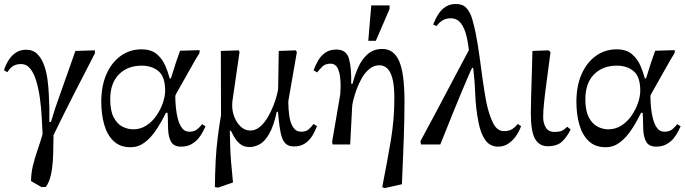

<svg xmlns="http://www.w3.org/2000/svg" viewBox="-29 -726 3444 965"><path d="M201 214H179L127 184Q127 146 136.5 106.5Q146 67 160 27Q174 -13 185 -52Q183 -92 180.5 -139Q178 -186 171.5 -232.5Q165 -279 153.5 -318Q142 -357 123.5 -380.5Q105 -404 76 -404Q55 -404 39 -395.5Q23 -387 8 -363L-9 -373Q-1 -399 13.5 -422.5Q28 -446 50 -461Q72 -476 102 -476Q137 -476 158.5 -454.5Q180 -433 192.5 -398.5Q205 -364 210 -324.5Q215 -285 216.5 -248Q218 -211 219 -185V-113H227L249 -184L350 -470L448 -473V-458Q396 -358 343 -254Q290 -150 240 -47Q239 -25 239 10Q239 45 236.5 83.5Q234 122 226 156.5Q218 191 201 214Z M627 14Q575 14 542.5 -16.5Q510 -47 495 -99Q480 -151 480 -215Q480 -293 505.5 -352Q531 -411 577 -444.5Q623 -478 682 -478Q731 -478 759 -454Q787 -430 801.5 -396.5Q816 -363 824 -332H830Q845 -381 855.5 -412.5Q866 -444 876 -471L974 -474V-460L952 -424Q908 -345 880 -296.5Q852 -248 852 -244Q852 -217 855 -185.5Q858 -154 865.5 -126.5Q873 -99 886.5 -81.5Q900 -64 922 -64Q946 -64 960.5 -75Q975 -86 987 -102L1004 -91Q999 -81 990.5 -64Q982 -47 968 -30Q954 -13 932.5 -1Q911 11 881 11Q846 11 832 -11.5Q818 -34 816 -74Q815 -93 815 -113.5Q815 -134 813 -159H805Q782 -112 755.5 -72.5Q729 -33 697.5 -9.5Q666 14 627 14ZM640 -76Q677 -76 707 -95.5Q737 -115 758 -146Q779 -177 790 -210Q801 -243 801 -270Q801 -340 768 -368Q735 -396 683 -396Q612 -396 568.5 -352Q525 -308 525 -227Q525 -169 542.5 -136Q560 -103 586.5 -89.5Q613 -76 640 -76Z M1225 13Q1194 13 1174.5 -5Q1155 -23 1144 -45Q1133 -67 1126 -78H1082L1081 -470L1171 -473L1175 -465L1139 -217Q1139 -217 1138.5 -210.5Q1138 -204 1138 -195Q1138 -165 1149.5 -136.5Q1161 -108 1181.5 -89Q1202 -70 1229 -70Q1256 -70 1278 -89Q1300 -108 1317 -137Q1334 -166 1345.5 -196Q1357 -226 1363 -250Q1369 -274 1369 -281L1372 -470L1458 -473L1463 -464L1420 -217Q1420 -179 1425 -143.5Q1430 -108 1444.5 -86Q1459 -64 1485 -64Q1509 -64 1522.5 -76Q1536 -88 1547 -103L1564 -92Q1556 -69 1541.5 -45Q1527 -21 1504.5 -5.5Q1482 10 1449 10Q1425 10 1411 -0.5Q1397 -11 1389 -32.5Q1381 -54 1376.5 -87Q1372 -120 1368 -164H1362Q1346 -91 1323.5 -52.5Q1301 -14 1275.5 -0.5Q1250 13 1225 13ZM1142 191 1067 217 1051 214Q1052 141 1055 81.5Q1058 22 1065.5 -37Q1073 -96 1085 -167L1147 -69H1126Q1127 -29 1128 8.5Q1129 46 1132.5 89Q1136 132 1142 191Z M1991 200 1906 219 1892 215Q1905 147 1916 89Q1927 31 1935.5 -21Q1944 -73 1948.5 -124.5Q1953 -176 1953 -231Q1953 -297 1943 -333Q1933 -369 1916 -383.5Q1899 -398 1878 -398Q1850 -398 1827.5 -379.5Q1805 -361 1789 -332.5Q1773 -304 1762.5 -274.5Q1752 -245 1746.5 -222Q1741 -199 1741 -191L1731 0H1643L1640 -12L1681 -251Q1681 -255 1682 -269Q1683 -283 1683 -293Q1683 -348 1671 -377Q1659 -406 1633 -406Q1605 -406 1590.5 -391Q1576 -376 1565 -362L1547 -373Q1556 -397 1569.5 -421Q1583 -445 1605.5 -461Q1628 -477 1662 -477Q1711 -477 1724.5 -432.5Q1738 -388 1736 -305H1743Q1753 -345 1770.5 -385.5Q1788 -426 1818 -453Q1848 -480 1893 -480Q1950 -480 1977 -419Q2004 -358 2004 -215Q2004 -167 2003 -124Q2002 -81 2000.5 -34.5Q1999 12 1996.5 69Q1994 126 1991 200ZM1860 -521H1822L1837 -699H1929V-681Z M2475 11Q2434 11 2410.5 -21.5Q2387 -54 2376 -111Q2362 -182 2359.5 -253.5Q2357 -325 2347 -402L2330 -450Q2326 -499 2316.5 -541Q2307 -583 2288 -608.5Q2269 -634 2236 -634Q2214 -634 2197 -624.5Q2180 -615 2165 -595L2148 -603Q2160 -633 2175 -656Q2190 -679 2211.5 -692.5Q2233 -706 2263 -706Q2297 -706 2315.5 -685.5Q2334 -665 2344 -631.5Q2354 -598 2362 -558Q2374 -497 2381.5 -439Q2389 -381 2397 -325Q2405 -269 2415 -214Q2428 -151 2448.5 -109Q2469 -67 2504 -67Q2527 -67 2542.5 -75.5Q2558 -84 2573 -103L2590 -92Q2580 -64 2563 -40.5Q2546 -17 2524 -3Q2502 11 2475 11ZM2184 0H2087L2084 -16Q2123 -88 2166.5 -170Q2210 -252 2253.5 -334.5Q2297 -417 2335 -488L2365 -385H2344Q2337 -372 2322.5 -338Q2308 -304 2289 -259Q2270 -214 2250.5 -165.5Q2231 -117 2213.5 -73.5Q2196 -30 2184 0Z M2724 9Q2682 9 2660.5 -27.5Q2639 -64 2639 -157Q2639 -192 2640.5 -244Q2642 -296 2644 -355.5Q2646 -415 2647 -470L2728 -473L2738 -464Q2726 -372 2717.5 -309.5Q2709 -247 2705 -206Q2701 -165 2701 -137Q2701 -108 2714 -85.5Q2727 -63 2758 -63Q2787 -63 2799.5 -71Q2812 -79 2822 -89L2839 -75Q2821 -38 2796 -14.5Q2771 9 2724 9Z M3015 14Q2963 14 2930.5 -16.5Q2898 -47 2883 -99Q2868 -151 2868 -215Q2868 -293 2893.5 -352Q2919 -411 2965 -444.5Q3011 -478 3070 -478Q3119 -478 3147 -454Q3175 -430 3189.5 -396.5Q3204 -363 3212 -332H3218Q3233 -381 3243.5 -412.5Q3254 -444 3264 -471L3362 -474V-460L3340 -424Q3296 -345 3268 -296.5Q3240 -248 3240 -244Q3240 -217 3243 -185.5Q3246 -154 3253.5 -126.5Q3261 -99 3274.5 -81.5Q3288 -64 3310 -64Q3334 -64 3348.5 -75Q3363 -86 3375 -102L3392 -91Q3387 -81 3378.5 -64Q3370 -47 3356 -30Q3342 -13 3320.5 -1Q3299 11 3269 11Q3234 11 3220 -11.5Q3206 -34 3204 -74Q3203 -93 3203 -113.5Q3203 -134 3201 -159H3193Q3170 -112 3143.5 -72.5Q3117 -33 3085.5 -9.5Q3054 14 3015 14ZM3028 -76Q3065 -76 3095 -95.5Q3125 -115 3146 -146Q3167 -177 3178 -210Q3189 -243 3189 -270Q3189 -340 3156 -368Q3123 -396 3071 -396Q3000 -396 2956.5 -352Q2913 -308 2913 -227Q2913 -169 2930.5 -136Q2948 -103 2974.5 -89.5Q3001 -76 3028 -76Z"/></svg>

Font: STIX Two Text
Style: Regular
Weight: 400
Designer: Ross Mills, John Hudson & Paul Hanslow, Tiro Typeworks Ltd; with prior portions MicroPress Inc., and Coen Hoffman.
Foundry: Tiro Typeworks Ltd
Version: Version 2.13 b171